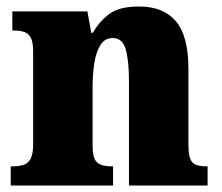

<svg xmlns="http://www.w3.org/2000/svg" viewBox="-20 -571 682 591"><path d="M13 0V-59H17Q38 -59 52.5 -63.5Q67 -68 74.5 -83Q82 -98 82 -127V-413Q82 -441 75 -454.5Q68 -468 55 -472.5Q42 -477 22 -477H18V-536H249L261 -470H266Q284 -503 315 -527Q346 -551 408 -551Q483 -551 521.5 -505.5Q560 -460 560 -359V-129Q560 -99 565 -84Q570 -69 582.5 -64Q595 -59 615 -59H619V0H377V-320Q377 -384 367 -419Q357 -454 327 -454Q303 -454 289.5 -433Q276 -412 270.5 -377.5Q265 -343 265 -303V-124Q265 -96 271 -82.5Q277 -69 290.5 -64Q304 -59 324 -59H328V0Z"/></svg>

Font: Noto Serif Khmer SemiCondensed Black
Style: Regular
Weight: 900
Width: 4
Designer: Danh Hong and the Monotype Design Team
Foundry: Monotype Imaging Inc.
Version: Version 2.004